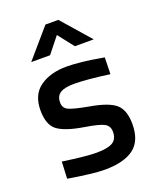

<svg xmlns="http://www.w3.org/2000/svg" viewBox="-138 -814 745 909"><g transform="rotate(-20 234.0 -360.0)"><path d="M413 -489 411 -405Q295 -421 233 -421Q186 -421 163.5 -407Q141 -393 141 -360Q141 -333 163.5 -321.5Q186 -310 262 -296Q357 -280 392.5 -249.5Q428 -219 428 -148Q428 -63 378 -26Q328 11 231 11Q201 11 155.5 5.5Q110 0 80 -5L49 -10L53 -95Q171 -78 222 -78Q279 -78 304 -93Q329 -108 329 -145Q329 -174 306 -187Q283 -200 208 -212Q116 -227 78.5 -255.5Q41 -284 41 -357Q41 -436 93.5 -473Q146 -510 227 -510Q259 -510 305.5 -505Q352 -500 382 -494ZM78 -587 202 -731H267L393 -587H298L236 -666L173 -587Z"/></g></svg>

Font: TitilliumText
Style: Medium
Weight: 500
Designer: Accademia di Belle Arti di Urbino and others
Foundry: Accademia di Belle Arti di Urbino and others.
Version: Version 60.001